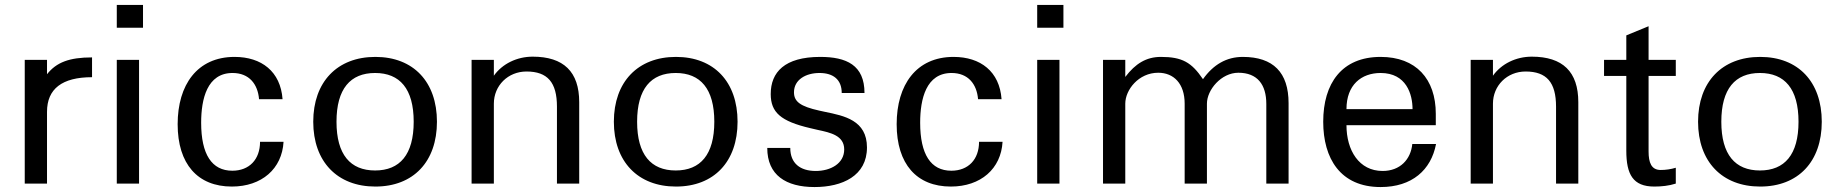

<svg xmlns="http://www.w3.org/2000/svg" viewBox="-20 -742 7443 776"><path d="M170 -290C170 -383 231 -430 352 -430V-510C260 -510 208 -490 170 -442V-500H80V0H170Z M542 0V-500H452V0ZM452 -630H558V-722H452Z M698 -240C698 -79 779 12 917 12C1038 12 1120 -60 1126 -169H1031C1031 -97 987 -52 919 -52C836 -52 793 -118 793 -246C793 -342 817 -447 920 -447C987 -447 1022 -402 1027 -341H1122C1114 -453 1037 -512 928 -512C777 -512 698 -399 698 -240Z M1246 -250C1246 -89 1343 12 1497 12C1651 12 1746 -89 1746 -250C1746 -411 1651 -512 1497 -512C1343 -512 1246 -411 1246 -250ZM1340 -250C1340 -383 1396 -447 1496 -447C1596 -447 1652 -383 1652 -250C1652 -117 1596 -53 1496 -53C1396 -53 1340 -117 1340 -250Z M1976 -323C1976 -396 2033 -453 2108 -453C2193 -453 2231 -409 2231 -311V0H2321V-329C2321 -452 2258 -513 2133 -513C2069 -513 2010 -484 1976 -436V-500H1886V0H1976Z M2461 -250C2461 -89 2558 12 2712 12C2866 12 2961 -89 2961 -250C2961 -411 2866 -512 2712 -512C2558 -512 2461 -411 2461 -250ZM2555 -250C2555 -383 2611 -447 2711 -447C2811 -447 2867 -383 2867 -250C2867 -117 2811 -53 2711 -53C2611 -53 2555 -117 2555 -250Z M3081 -144C3081 -34 3157 14 3272 14C3384 14 3484 -31 3484 -146C3484 -256 3392 -274 3314 -290L3291 -295C3215 -312 3189 -331 3189 -369C3189 -420 3237 -447 3292 -447C3347 -447 3382 -421 3382 -366H3474C3474 -479 3401 -512 3295 -512C3151 -512 3095 -450 3095 -362C3095 -288 3135 -252 3255 -224L3285 -217C3337 -206 3392 -194 3392 -138C3392 -81 3337 -51 3277 -51C3214 -51 3174 -82 3174 -144Z M3604 -240C3604 -79 3685 12 3823 12C3944 12 4026 -60 4032 -169H3937C3937 -97 3893 -52 3825 -52C3742 -52 3699 -118 3699 -246C3699 -342 3723 -447 3826 -447C3893 -447 3928 -402 3933 -341H4028C4020 -453 3943 -512 3834 -512C3683 -512 3604 -399 3604 -240Z M4262 0V-500H4172V0ZM4172 -630H4278V-722H4172Z M4528 0V-323C4528 -379 4582 -448 4661 -448C4724 -448 4768 -404 4768 -323V0H4858V-323C4858 -379 4916 -448 4985 -448C5062 -448 5098 -400 5098 -322V0H5188V-325C5188 -449 5126 -512 5003 -512C4937 -512 4884 -481 4842 -422C4796 -490 4758 -512 4672 -512C4613 -512 4569 -485 4528 -431V-500H4438V0Z M5328 -250C5328 -102 5397 14 5560 14C5687 14 5764 -55 5784 -160H5688C5682 -98 5639 -51 5568 -51C5473 -51 5422 -134 5422 -236H5783V-282C5783 -423 5703 -512 5560 -512C5403 -512 5328 -405 5328 -250ZM5422 -301C5422 -399 5482 -447 5560 -447C5664 -447 5689 -361 5689 -301Z M6014 -323C6014 -396 6071 -453 6146 -453C6231 -453 6269 -409 6269 -311V0H6359V-329C6359 -452 6296 -513 6171 -513C6107 -513 6048 -484 6014 -436V-500H5924V0H6014Z M6553 -435V-133C6553 -37 6580 12 6666 12C6695 12 6725 9 6753 0V-64C6733 -58 6712 -55 6692 -55C6654 -55 6643 -85 6643 -130V-435H6753V-500H6643V-636L6553 -599V-500H6463V-435Z M6843 -250C6843 -89 6940 12 7094 12C7248 12 7343 -89 7343 -250C7343 -411 7248 -512 7094 -512C6940 -512 6843 -411 6843 -250ZM6937 -250C6937 -383 6993 -447 7093 -447C7193 -447 7249 -383 7249 -250C7249 -117 7193 -53 7093 -53C6993 -53 6937 -117 6937 -250Z"/></svg>

Font: Perun
Style: Regular
Weight: 400
Foundry: Copyright (c) Stefan Peev, Context Ltd, 2016
Version: Version 1.089